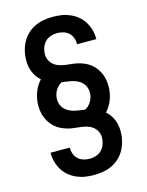

<svg xmlns="http://www.w3.org/2000/svg" viewBox="-141 -916 883 1153"><g transform="rotate(-15 300.0 -340.0)"><path d="M299 151Q271 151 244 147Q217 143 191.5 132Q166 121 144.5 103.5Q123 86 108.5 62.5Q94 39 86.5 12.5Q79 -14 79 -42V-46H198V-44Q198 -25 205 -6Q212 13 226.5 26Q241 39 260 44.5Q279 50 299 50Q319 50 339 43Q359 36 373 21Q387 6 394 -14Q401 -34 401 -55Q401 -75 392 -93Q383 -111 367 -123Q351 -135 331.5 -140.5Q312 -146 292 -148.5Q272 -151 252.5 -153Q233 -155 213.5 -160.5Q194 -166 176 -174.5Q158 -183 142.5 -196Q127 -209 115.5 -225Q104 -241 96 -259.5Q88 -278 84.5 -298Q81 -318 81 -337Q81 -358 84.5 -378Q88 -398 95 -417.5Q102 -437 112.5 -454.5Q123 -472 137 -487Q123 -499 112 -514.5Q101 -530 94 -547.5Q87 -565 84 -583.5Q81 -602 81 -621Q81 -650 88 -678Q95 -706 108.5 -731Q122 -756 143 -776Q164 -796 190 -808.5Q216 -821 244.5 -826Q273 -831 301 -831Q329 -831 356 -827Q383 -823 408.5 -812Q434 -801 455.5 -783.5Q477 -766 491.5 -742.5Q506 -719 513.5 -692.5Q521 -666 521 -638V-634H402V-636Q402 -655 395 -674Q388 -693 373.5 -706Q359 -719 340 -724.5Q321 -730 301 -730Q281 -730 261 -723Q241 -716 227 -701Q213 -686 206 -666Q199 -646 199 -625Q199 -605 208 -587Q217 -569 233 -557Q249 -545 268.5 -539.5Q288 -534 308 -531.5Q328 -529 347.5 -527Q367 -525 386.5 -519.5Q406 -514 424 -505.5Q442 -497 457.5 -484Q473 -471 484.5 -455Q496 -439 504 -420.5Q512 -402 515.5 -382Q519 -362 519 -343Q519 -322 515.5 -302Q512 -282 505 -262.5Q498 -243 487.5 -225.5Q477 -208 463 -193Q477 -181 488 -165.5Q499 -150 506 -132.5Q513 -115 516 -96.5Q519 -78 519 -59Q519 -30 512 -2Q505 26 491.5 51Q478 76 457 96Q436 116 410 128.5Q384 141 355.5 146Q327 151 299 151ZM346 -242Q359 -248 369.5 -258.5Q380 -269 387 -281.5Q394 -294 397.5 -308Q401 -322 401 -337Q401 -353 394.5 -369Q388 -385 376.5 -396.5Q365 -408 350 -415.5Q335 -423 319 -427Q303 -431 286.5 -433Q270 -435 254 -438Q241 -432 230.5 -421.5Q220 -411 213 -398.5Q206 -386 202.5 -372Q199 -358 199 -343Q199 -327 205.5 -311Q212 -295 223.5 -283.5Q235 -272 250 -264.5Q265 -257 281 -253Q297 -249 313.5 -247Q330 -245 346 -242Z"/></g></svg>

Font: R Plex Mono
Style: Bold
Weight: 700
Monospace: yes
Designer: Belleve Invis
Foundry: Belleve Invis
Version: Version 31.8.0